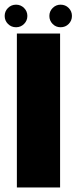

<svg xmlns="http://www.w3.org/2000/svg" viewBox="-26 -822 337 842"><path d="M48 0H237.5V-675H48ZM44.5 -702.5Q65 -702.5 79.5 -717Q94 -731.5 94 -752Q94 -772.5 79.5 -787Q65 -801.5 44.5 -801.5Q23.5 -801.5 9 -787Q-5.5 -772.5 -5.5 -752Q-5.5 -731.5 9 -717Q23.5 -702.5 44.5 -702.5ZM239.5 -702.5Q261 -702.5 275.2 -717Q289.5 -731.5 289.5 -752Q289.5 -772.5 275.2 -787Q261 -801.5 239.5 -801.5Q219.5 -801.5 205 -787Q190.5 -772.5 190.5 -752Q190.5 -731.5 204.8 -717Q219 -702.5 239.5 -702.5Z"/></svg>

Font: Anybody SemiCondensed ExtraBold
Style: Regular
Weight: 800
Width: 4
Version: Version 1.113;gftools[0.9.25]